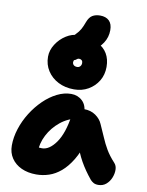

<svg xmlns="http://www.w3.org/2000/svg" viewBox="-109 -1118 922 1205"><g transform="rotate(10 352.0 -516.0)"><path d="M207 10Q153 10 112 -9Q71 -28 48 -62.5Q25 -97 25 -143Q25 -195 42.5 -249.5Q60 -304 91 -353.5Q122 -403 162 -442Q202 -481 247 -503.5Q292 -526 337 -526Q379 -526 408 -498.5Q437 -471 437 -420Q437 -403 427.5 -393.5Q418 -384 405 -381Q343 -370 295 -331Q247 -292 219.5 -238.5Q192 -185 192 -127Q192 -113 194 -101.5Q196 -90 201 -73L127 -187Q152 -170 171 -164Q190 -158 214 -158Q261 -158 303 -217.5Q345 -277 362 -392Q366 -418 386.5 -432Q407 -446 432 -446Q475 -446 506 -424.5Q537 -403 550 -372Q570 -329 585.5 -292Q601 -255 621.5 -220Q642 -185 677 -147Q692 -131 692.5 -105.5Q693 -80 682.5 -54Q672 -28 651.5 -10.5Q631 7 602 7Q583 7 571 0Q559 -7 551 -16Q529 -43 512 -67.5Q495 -92 480 -118.5Q465 -145 451.5 -177Q438 -209 423 -249L483 -255Q461 -179 430 -128Q399 -77 363 -46.5Q327 -16 287.5 -3Q248 10 207 10ZM348 -557Q291 -557 247 -579.5Q203 -602 177.5 -641.5Q152 -681 152 -731Q152 -772 176.5 -810.5Q201 -849 239 -873Q277 -897 316 -897Q341 -897 360 -875.5Q379 -854 379 -825Q379 -807 370 -791Q361 -775 342 -764Q325 -753 319 -742.5Q313 -732 313 -725Q313 -713 321 -706Q329 -699 343 -699Q355 -699 362.5 -707.5Q370 -716 370 -729Q370 -740 363.5 -746Q357 -752 346 -752Q340 -752 335.5 -748.5Q331 -745 326 -741.5Q321 -738 314 -738Q271 -738 255 -752Q239 -766 239 -799Q239 -839 267 -864.5Q295 -890 345 -890Q402 -890 442.5 -870.5Q483 -851 504 -815.5Q525 -780 525 -731Q525 -681 501.5 -642Q478 -603 438 -580Q398 -557 348 -557ZM335 -798Q303 -798 287 -811Q271 -824 271 -845Q271 -861 278 -874Q285 -887 299 -901Q318 -920 328.5 -939Q339 -958 349 -986Q361 -1018 381 -1030Q401 -1042 430 -1042Q467 -1042 487.5 -1022Q508 -1002 508 -962Q508 -917 483.5 -879.5Q459 -842 419.5 -820Q380 -798 335 -798Z"/></g></svg>

Font: Shantell Sans ExtraBold
Style: Regular
Weight: 800
Designer: Stephen Nixon, Anya Danilova, Shantell Martin
Foundry: Arrow Type
Version: Version 1.011;[c5ecc13dd]